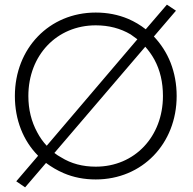

<svg xmlns="http://www.w3.org/2000/svg" viewBox="-20 -763 830 826"><path d="M44 -350C44 -247 80 -158 143 -94C143 -93 143 -93 144 -93L50 17L88 43L178 -62C201 -45 226 -30 254 -18C296 0 342 9 392 9C592 9 740 -145 740 -350C740 -401 731 -449 714 -493C697 -536 673 -573 642 -606L737 -717L698 -743L607 -637C584 -655 559 -670 531 -682C488 -700 442 -709 392 -709C192 -709 44 -555 44 -350ZM102 -350C102 -525 224 -654 392 -654C448 -654 498 -641 542 -615C552 -608 562 -601 571 -594L181 -136C165 -153 151 -173 140 -194C115 -240 102 -292 102 -350ZM605 -562C620 -545 633 -527 644 -507C669 -461 681 -409 681 -350C681 -176 560 -46 392 -46C336 -46 286 -59 243 -86C233 -91 223 -98 214 -105Z"/></svg>

Font: Jost Light
Style: Regular
Weight: 300
Version: Version 3.710